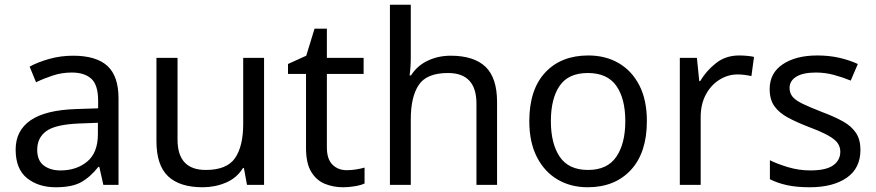

<svg xmlns="http://www.w3.org/2000/svg" viewBox="-20 -780 3695 810"><path d="M288 -545Q386 -545 433 -502Q480 -459 480 -365V0H416L399 -76H395Q360 -32 321.5 -11Q283 10 215 10Q142 10 94 -28.5Q46 -67 46 -149Q46 -229 109 -272.5Q172 -316 303 -320L394 -323V-355Q394 -422 365 -448Q336 -474 283 -474Q241 -474 203 -461.5Q165 -449 132 -433L105 -499Q140 -518 188 -531.5Q236 -545 288 -545ZM314 -259Q214 -255 175.5 -227Q137 -199 137 -148Q137 -103 164.5 -82Q192 -61 235 -61Q303 -61 348 -98.5Q393 -136 393 -214V-262Z M1094 -536V0H1022L1009 -71H1005Q979 -29 933 -9.5Q887 10 835 10Q738 10 689 -36.5Q640 -83 640 -185V-536H729V-191Q729 -63 848 -63Q937 -63 971.5 -113Q1006 -163 1006 -257V-536Z M1443 -62Q1463 -62 1484 -65.5Q1505 -69 1518 -73V-6Q1504 1 1478 5.5Q1452 10 1428 10Q1386 10 1350.5 -4.5Q1315 -19 1293 -55Q1271 -91 1271 -156V-468H1195V-510L1272 -545L1307 -659H1359V-536H1514V-468H1359V-158Q1359 -109 1382.5 -85.5Q1406 -62 1443 -62Z M1713 -537Q1713 -497 1708 -462H1714Q1740 -503 1784.5 -524Q1829 -545 1881 -545Q1979 -545 2028 -498.5Q2077 -452 2077 -349V0H1990V-343Q1990 -472 1870 -472Q1780 -472 1746.5 -421.5Q1713 -371 1713 -277V0H1625V-760H1713Z M2709 -269Q2709 -136 2641.5 -63Q2574 10 2459 10Q2388 10 2332.5 -22.5Q2277 -55 2245 -117.5Q2213 -180 2213 -269Q2213 -402 2280 -474Q2347 -546 2462 -546Q2535 -546 2590.5 -513.5Q2646 -481 2677.5 -419.5Q2709 -358 2709 -269ZM2304 -269Q2304 -174 2341.5 -118.5Q2379 -63 2461 -63Q2542 -63 2580 -118.5Q2618 -174 2618 -269Q2618 -364 2580 -418Q2542 -472 2460 -472Q2378 -472 2341 -418Q2304 -364 2304 -269Z M3098 -546Q3113 -546 3130.5 -544.5Q3148 -543 3161 -540L3150 -459Q3137 -462 3121.5 -464Q3106 -466 3092 -466Q3051 -466 3015 -443.5Q2979 -421 2957.5 -380.5Q2936 -340 2936 -286V0H2848V-536H2920L2930 -438H2934Q2960 -482 3001 -514Q3042 -546 3098 -546Z M3610 -148Q3610 -70 3552 -30Q3494 10 3396 10Q3340 10 3299.5 1Q3259 -8 3228 -24V-104Q3260 -88 3305.5 -74.5Q3351 -61 3398 -61Q3465 -61 3495 -82.5Q3525 -104 3525 -140Q3525 -160 3514 -176Q3503 -192 3474.5 -208Q3446 -224 3393 -244Q3341 -264 3304 -284Q3267 -304 3247 -332Q3227 -360 3227 -404Q3227 -472 3282.5 -509Q3338 -546 3428 -546Q3477 -546 3519.5 -536.5Q3562 -527 3599 -510L3569 -440Q3535 -454 3498 -464Q3461 -474 3422 -474Q3368 -474 3339.5 -456.5Q3311 -439 3311 -409Q3311 -387 3324 -371.5Q3337 -356 3367.5 -341.5Q3398 -327 3449 -307Q3500 -288 3536 -268Q3572 -248 3591 -219.5Q3610 -191 3610 -148Z"/></svg>

Font: Go Noto Current
Style: Regular
Weight: 400
Designer: Monotype Design Team
Foundry: Monotype Imaging Inc.
Version: Version 2.007; ttfautohint (v1.8) -l 8 -r 50 -G 200 -x 14 -D